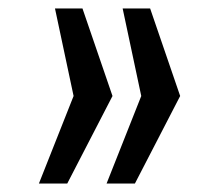

<svg xmlns="http://www.w3.org/2000/svg" viewBox="-20 -526 505 454"><path d="M232 -92 314 -299 270 -506H335L406 -299L299 -92ZM72 -92 154 -299 110 -506H175L246 -299L139 -92Z"/></svg>

Font: Share
Style: Italic
Weight: 400
Version: Version 1.002